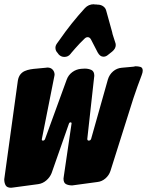

<svg xmlns="http://www.w3.org/2000/svg" viewBox="-40 -881 692 904"><path d="M292 -627Q281 -613 263 -613Q248 -613 237 -624L231 -632Q221 -642 221 -656Q221 -666 228 -676L241 -694Q295 -772 360 -843Q377 -861 402 -861L406 -860H414Q416 -859 424 -859Q437 -858 447 -850.5Q457 -843 460 -831L488 -730Q489 -725 490 -720.5Q491 -716 493 -711L502 -683Q505 -676 505 -669Q505 -652 488 -638L469 -623Q459 -614 447 -614Q431 -614 420 -634L389 -694Q383 -706 373 -706Q365 -706 358 -699L335 -676Q324 -664 314 -653Q304 -642 295 -631ZM627 -527Q617 -502 607.5 -474.5Q598 -447 588 -418L480 -76Q473 -55 456 -40.5Q439 -26 418 -24L300 -8Q283 -8 271 -14Q259 -20 259 -40Q259 -45 260 -48L297 -300Q297 -305 292 -305Q287 -305 285 -300L203 -66Q195 -46 178 -31.5Q161 -17 140 -14L21 2Q18 3 12 3Q-7 3 -13.5 -8.5Q-20 -20 -20 -37L44 -501Q47 -519 55.5 -530Q64 -541 76.5 -546.5Q89 -552 103.5 -554.5Q118 -557 133 -558L143 -559Q151 -560 159 -560.5Q167 -561 175 -562Q178 -563 183 -563Q199 -563 208 -553Q217 -543 217 -529Q217 -525 216 -523L157 -226V-223Q157 -219 162 -219Q169 -219 172 -226L274 -506Q282 -528 300.5 -541.5Q319 -555 342 -557Q347 -557 351 -557.5Q355 -558 359 -558Q377 -558 390.5 -551.5Q404 -545 404 -524Q404 -519 403 -516L371 -227Q371 -219 378 -219Q386 -219 389 -227L468 -507Q475 -530 492.5 -545Q510 -560 533 -562L588 -567L598 -569Q610 -569 621 -566Q632 -563 632 -548Q632 -540 627 -527Z"/></svg>

Font: Bangerz 2
Style: Regular
Weight: 400
Designer: vernon adams
Foundry: Vernon Adams
Version: Version 2.10;December 28, 2023;FontCreator 13.0.0.2683 64-bi